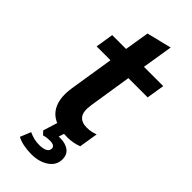

<svg xmlns="http://www.w3.org/2000/svg" viewBox="-274 -710 950 950"><g transform="rotate(45 201.0 -235.5)"><path d="M247 10Q153 10 114.5 -38.5Q76 -87 90 -178L127 -411H30L45 -505H142L163 -634L293 -666L267 -505H402L387 -411H252L217 -187Q209 -135 226 -113.5Q243 -92 279 -92Q296 -92 310 -95Q324 -98 338 -103L322 -4Q303 3 284.5 6.5Q266 10 247 10ZM178 195Q149 195 122.5 189.5Q96 184 78 174L101 118Q118 126 135.5 130.5Q153 135 174 135Q201 135 216 127Q231 119 231 103Q231 93 222.5 87.5Q214 82 196 82Q187 82 177.5 83Q168 84 154 88L137 70L165 -20H231L207 56L176 45Q188 41 200 39Q212 37 222 37Q261 37 283.5 54Q306 71 306 103Q306 145 269.5 170Q233 195 178 195Z"/></g></svg>

Font: Mulish ExtraLight
Style: Italic
Weight: 200
Italic angle: -9°
Designer: Vernon Adams
Foundry: Vernon Adams
Version: Version 3.603